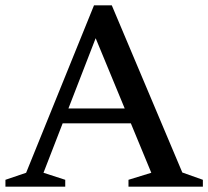

<svg xmlns="http://www.w3.org/2000/svg" viewBox="-26 -704 784 724"><path d="M182 -239V-295H520V-239ZM661.5 -53.5 739 -26V0H458.5V-26L544.5 -52.5L320 -595.5H348.5L138 -52.5L220 -26V0H-5.5V-26L72.5 -52.5L328.5 -684H395.5Z"/></svg>

Font: Newsreader 16pt 16pt Medium
Style: Regular
Weight: 500
Version: Version 1.003